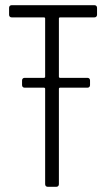

<svg xmlns="http://www.w3.org/2000/svg" viewBox="-20 -720 408 740"><path d="M354 -663V-690C354 -696 350 -700 344 -700H25C19 -700 15 -696 15 -690V-663C15 -657 19 -653 25 -653H150C152 -653 154 -651 154 -649V-424C154 -422 152 -420 150 -420H75C69 -420 65 -416 65 -410V-392C65 -386 69 -382 75 -382H150C152 -382 154 -380 154 -378V-10C154 -4 158 0 164 0H197C203 0 207 -4 207 -10V-378C207 -380 209 -382 211 -382H317C323 -382 327 -386 327 -392V-410C327 -416 323 -420 317 -420H211C209 -420 207 -422 207 -424V-649C207 -651 209 -653 211 -653H344C350 -653 354 -657 354 -663Z"/></svg>

Font: Barlow Condensed Light
Style: Regular
Weight: 300
Width: 3
Designer: Jeremy Tribby
Foundry: Tribby Type
Version: Version 1.422;hotconv 1.0.109;makeotfexe 2.5.65596